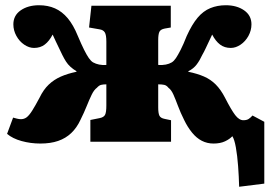

<svg xmlns="http://www.w3.org/2000/svg" viewBox="-20 -541 1033 733"><path d="M893 172Q892 133 889 93Q886 53 880.5 22Q875 -9 867 -21Q857 -10 839 -1.5Q821 7 795 7Q771 7 750.5 -3.5Q730 -14 713 -35Q696 -56 683 -83Q669 -111 659.5 -136.5Q650 -162 642 -180Q634 -198 623 -206Q616 -215 607 -217Q598 -219 584 -219V-131Q584 -109 588.5 -99.5Q593 -90 609 -87L633 -82V0H325V-83L360 -90Q376 -93 381 -102.5Q386 -112 386 -138V-219Q374 -219 366 -217Q358 -215 350 -206Q339 -198 330 -179.5Q321 -161 311 -136Q301 -111 287 -83Q273 -53 252 -33Q231 -13 202 -3Q173 7 134 7Q97 7 62.5 -2.5Q28 -12 7 -30L30 -92Q37 -90 45 -88Q53 -86 60 -86Q72 -86 81.5 -93Q91 -100 102.5 -118Q114 -136 131 -168Q146 -199 166 -218Q186 -237 212 -248.5Q238 -260 272 -267V-269Q259 -277 249 -286Q239 -295 232 -306Q225 -317 218 -331Q212 -344 205.5 -357Q199 -370 193 -383Q187 -396 181 -409Q168 -384 151 -371Q134 -358 110 -358Q91 -358 72.5 -370.5Q54 -383 42.5 -404Q31 -425 31 -448Q31 -482 59 -501.5Q87 -521 129 -521Q163 -521 190 -509Q217 -497 238.5 -471.5Q260 -446 277 -404Q291 -371 301 -351Q311 -331 319 -319.5Q327 -308 335 -303Q346 -297 358.5 -294.5Q371 -292 386 -293V-382Q386 -408 380 -417.5Q374 -427 360 -429L320 -436L329 -519H632V-436L609 -432Q593 -429 588.5 -419.5Q584 -410 584 -388V-293Q600 -292 613 -294.5Q626 -297 636 -303Q644 -308 651.5 -319Q659 -330 669.5 -350.5Q680 -371 693 -404Q713 -448 734.5 -473.5Q756 -499 783 -510Q810 -521 842 -521Q884 -521 912 -501.5Q940 -482 940 -448Q940 -425 928.5 -404Q917 -383 898.5 -370.5Q880 -358 861 -358Q837 -358 820 -371Q803 -384 790 -409Q784 -396 777.5 -382.5Q771 -369 765 -356Q759 -343 752 -331Q743 -311 731 -295Q719 -279 699 -269V-267Q733 -260 758.5 -249Q784 -238 803.5 -218.5Q823 -199 839 -168Q863 -121 878 -101.5Q893 -82 909 -82Q922 -82 929.5 -87Q937 -92 944 -100L989 -76V160Z"/></svg>

Font: Literata ExtraBold
Style: Regular
Weight: 800
Designer: Latin by Veronika Burian and Jose Scaglione. Greek by Irene Vlachou. Cyrillic by Vera Evstafieva.
Foundry: TypeTogether
Version: Version 3.103;gftools[0.9.29]